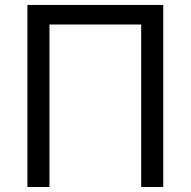

<svg xmlns="http://www.w3.org/2000/svg" viewBox="-20 -747 762 767"><path d="M632.1 -727.3H89.5V0H177.6V-649.1H544V0H632.1Z"/></svg>

Font: Karasuma Gothic
Style: Regular
Weight: 400
Designer: Rasmus Andersson, Ryoko Nishizuka
Foundry: Genbu
Version: Version 1.00